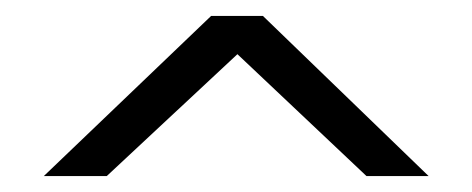

<svg xmlns="http://www.w3.org/2000/svg" viewBox="-20 -397 592 241"><path d="M35 -176H114L278 -329L440 -176H518L310 -377H245Z"/></svg>

Font: Cinzel Bold(RUS BY LYAJKA)
Style: Regular
Weight: 700
Designer: Natanael Gama
Version: Version 1.001;PS 001.001;hotconv 1.0.56;makeotf.lib2.0.21325